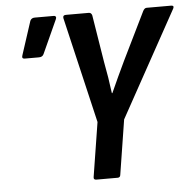

<svg xmlns="http://www.w3.org/2000/svg" viewBox="-49 -704 760 754"><g transform="rotate(-5 331.0 -327.5)"><path d="M301 0Q289 0 291 -11L325 -225L227 -643Q225 -655 238 -655H328Q338 -655 341 -644L371 -458Q377 -427 382 -396Q387 -365 391 -333H393Q407 -364 421 -394.5Q435 -425 450 -456L542 -644Q548 -655 556 -655H653Q659 -655 661 -652Q663 -649 660 -643L430 -226L396 -11Q395 0 385 0ZM62 -498Q49 -498 54 -512L97 -644Q102 -655 115 -655H190Q196 -655 198 -651Q200 -647 197 -641L137 -509Q132 -498 118 -498Z"/></g></svg>

Font: Sofia Sans Condensed
Style: Bold Italic
Weight: 700
Italic angle: -9°
Version: Version 4.100